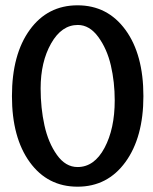

<svg xmlns="http://www.w3.org/2000/svg" viewBox="-20 -693 575 723"><path d="M25 -331Q25 -488 92 -580.5Q159 -673 272 -673Q385 -673 452.5 -580.5Q520 -488 520 -331Q520 -176 452.5 -83Q385 10 272 10Q159 10 92 -82.5Q25 -175 25 -331ZM412 -315Q412 -384 397.5 -446.5Q383 -509 350 -554Q317 -599 273 -599Q212 -599 172.5 -529.5Q133 -460 133 -360Q133 -286 147.5 -220.5Q162 -155 194.5 -109.5Q227 -64 272 -64Q335 -64 373.5 -136Q412 -208 412 -315Z"/></svg>

Font: Overlock
Style: Bold
Weight: 700
Designer: Dario Muhafara
Foundry: Dario Manuel Muhafara
Version: Version 1.002